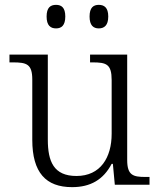

<svg xmlns="http://www.w3.org/2000/svg" viewBox="-20 -761 658 791"><path d="M387 -644C409 -644 426 -656 426 -693C426 -730 409 -741 387 -741C365 -741 349 -730 349 -693C349 -656 365 -644 387 -644ZM211 -644C233 -644 249 -656 249 -693C249 -730 233 -741 211 -741C188 -741 172 -730 172 -693C172 -656 188 -644 211 -644ZM277 10C353 10 406 -21 440 -86H445L453 0H596V-32H579C528 -32 504 -39 504 -102V-536H351V-504H361C418 -504 440 -497 440 -431V-210C440 -112 394 -36 295 -36C201 -36 177 -96 177 -186V-536H19V-504H33C90 -504 113 -497 113 -433V-185C113 -50 169 10 277 10Z"/></svg>

Font: Noto Serif Lao Light
Style: Regular
Weight: 300
Designer: Monotype Design Team
Foundry: Monotype Imaging Inc.
Version: Version 2.003